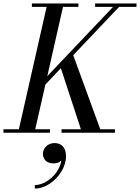

<svg xmlns="http://www.w3.org/2000/svg" viewBox="-60 -770 812 1114"><path d="M-40 -20H49.5L210.5 -730H125V-750H395V-730H305.5L214.4 -328L595.9 -730H492V-750H732V-730H630.9L364.9 -449.8L521.8 -20H607V0H297V-20H409.4L293.2 -374.1L203.4 -279.5L144.5 -20H230V0H-40ZM189 122Q189 109.8 194.2 98.4Q199.4 87 208.2 78.6Q217 70.1 229.6 65.1Q242.1 60 256 60Q286.6 60 304.8 79.4Q323 98.8 323 137Q323 159 315.8 182Q308.6 205 296.1 225.5Q283.6 246 266.2 264.2Q248.8 282.4 229 295.6Q209.2 308.8 186.6 316.4Q164 324 142 324V304Q160.1 304 180.1 297.1Q200 290.2 218.9 277.2Q237.8 264.1 253.7 246.9Q269.6 229.6 280.9 207.2Q292.2 184.9 296 161Q287.2 169.8 277 173.9Q266.8 178 251 178Q235.4 178 223.2 173.5Q211.1 169 203.8 161.2Q196.5 153.4 192.8 143.4Q189 133.5 189 122Z"/></svg>

Font: Bodoni* 11
Style: Italic
Weight: 400
Italic angle: -13°
Version: Version 1.002